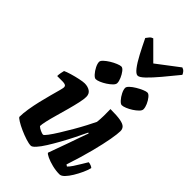

<svg xmlns="http://www.w3.org/2000/svg" viewBox="-292 -1077 1167 1167"><g transform="rotate(45 291.0 -494.0)"><path d="M225 0Q208 0 180 -9Q152 -18 123 -31Q94 -44 74 -56.5Q54 -69 52 -75Q52 -106 58.5 -145.5Q65 -185 74.5 -225.5Q84 -266 94 -302Q104 -338 110.5 -362.5Q117 -387 117 -393Q117 -405 108.5 -409Q100 -413 86 -413H39Q39 -427 42 -441.5Q45 -456 47 -464Q61 -471 89.5 -479.5Q118 -488 146.5 -494Q175 -500 189 -500Q216 -500 235 -487.5Q254 -475 254 -448Q254 -429 246.5 -395Q239 -361 228 -320.5Q217 -280 205.5 -240Q194 -200 187 -169Q180 -138 180 -124Q189 -115 205.5 -107.5Q222 -100 230 -100Q236 -100 253 -122.5Q270 -145 292 -180.5Q314 -216 337 -255.5Q360 -295 378.5 -330.5Q397 -366 407 -387Q410 -412 410.5 -444Q411 -476 410 -500Q467 -500 496.5 -494.5Q526 -489 537 -477.5Q548 -466 548 -448Q548 -425 539 -373.5Q530 -322 510.5 -246Q491 -170 459 -73L470 -66Q481 -76 494.5 -96Q508 -116 521.5 -139Q535 -162 545 -178Q554 -178 566.5 -173Q579 -168 581 -163Q576 -142 563.5 -114.5Q551 -87 535 -60.5Q519 -34 502.5 -17Q486 0 471 0Q440 0 408 -8Q376 -16 354 -26.5Q332 -37 329 -44L377 -177Q390 -215 402 -248.5Q414 -282 421 -301L416 -304Q400 -270 379.5 -229Q359 -188 336.5 -147.5Q314 -107 293 -73.5Q272 -40 254 -20Q236 0 225 0ZM442 -565Q432 -565 417.5 -581Q403 -597 392.5 -618Q382 -639 382 -654Q382 -664 396 -677Q410 -690 430 -702Q450 -714 469 -722Q488 -730 498 -730Q509 -730 522 -714Q535 -698 544 -677.5Q553 -657 553 -641Q553 -630 540 -617Q527 -604 508.5 -592Q490 -580 471.5 -572.5Q453 -565 442 -565ZM218 -565Q208 -565 193.5 -581Q179 -597 168.5 -618Q158 -639 158 -654Q158 -664 172 -677Q186 -690 205.5 -702Q225 -714 244.5 -722Q264 -730 274 -730Q285 -730 297.5 -714Q310 -698 319 -677Q328 -656 328 -641Q328 -630 315 -617Q302 -604 283.5 -592Q265 -580 247 -572.5Q229 -565 218 -565ZM383 -760Q368 -760 347 -787Q326 -814 302.5 -858.5Q279 -903 254 -955Q262 -966 269.5 -975Q277 -984 290 -988L398 -880L540 -988Q553 -984 561 -974.5Q569 -965 572 -956Q530 -904 492 -859Q454 -814 426 -787Q398 -760 383 -760Z"/></g></svg>

Font: Texturina Medium 12pt Black
Style: Italic
Weight: 900
Italic angle: -11°
Version: Version 1.002